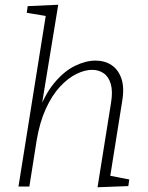

<svg xmlns="http://www.w3.org/2000/svg" viewBox="-20 -788 625 811"><path d="M392 3 449 -354Q457 -402 448 -433Q439 -464 418 -478.5Q397 -493 369 -493Q338 -493 302.5 -475.5Q267 -458 233.5 -422Q200 -386 174 -329.5Q148 -273 135 -196L104 0H58L175 -732L183 -719L93 -734L97 -762L226 -768L152 -317L136 -299Q166 -385 208 -436Q250 -487 296 -509.5Q342 -532 383 -532Q422 -532 450.5 -513.5Q479 -495 492.5 -457Q506 -419 496 -360L444 -34L427 -49L526 -30L522 -2Z"/></svg>

Font: Bitter Thin Light
Style: Italic
Weight: 300
Italic angle: -9°
Version: Version 2.002